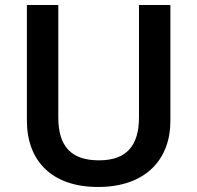

<svg xmlns="http://www.w3.org/2000/svg" viewBox="-20 -734 785 764"><path d="M658 -252V-714H533V-267C533 -157 486 -96 374 -96C266 -96 212 -149 212 -266V-714H87V-254C87 -95 185 10 370 10C564 10 658 -104 658 -252Z"/></svg>

Font: Noto Sans New Tai Lue Semibold
Style: Regular
Weight: 600
Designer: Monotype Design Team
Foundry: Monotype Imaging Inc.
Version: Version 2.004